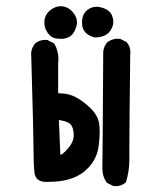

<svg xmlns="http://www.w3.org/2000/svg" viewBox="-20 -603 540 632"><path d="M405.8 -111.3V-78.1Q405.8 -39.1 394.5 -2.9L393.1 -2Q379.9 9.8 360.4 9.8Q357.4 9.8 353 9.3L331.5 -1.5L330.6 -2.9Q316.9 -22.5 316.9 -48.8Q316.9 -50.8 316.9 -52.2Q317.9 -79.1 319.8 -432.6V-433.1Q321.8 -450.7 333 -463.9Q342.3 -470.7 351.1 -473.1Q359.9 -475.6 365.5 -475.6Q371.1 -475.6 375.5 -475.1L397 -464.4L397.5 -463.4Q409.2 -450.2 409.2 -430.7Q409.2 -427.7 408.7 -424.3Q405.8 -185.5 405.8 -111.3ZM171.4 -295.9Q173.3 -295.9 178 -295.9Q182.6 -295.9 189.9 -294.9Q206.1 -293.5 220.7 -287.1Q245.1 -276.9 272.5 -252Q300.8 -226.6 306.2 -198.2Q308.1 -186.5 308.1 -168Q308.1 -149.4 304.7 -121.6Q297.9 -70.3 254.4 -36.1Q213.4 -4.4 139.6 -4.4Q135.3 -4.4 130.9 -4.4Q100.6 -4.4 94.2 -29.8Q93.8 -33.2 93.3 -36.6Q90.3 -64 90.3 -114.7Q90.3 -165 82.5 -429.2Q84.5 -446.8 95.7 -460Q109.4 -471.7 128.9 -471.7Q131.8 -471.7 136.2 -471.2L158.2 -460L159.2 -458.5Q172.4 -435.5 172.4 -408.7Q172.4 -401.9 171.4 -395ZM222.7 -159.2Q222.7 -165 221.7 -170.4Q218.8 -190.4 207.5 -197.8Q196.8 -204.6 173.8 -208L178.7 -93.8L185.1 -95.7Q208.5 -116.2 216.8 -133.3Q222.7 -145.5 222.7 -159.2ZM126 -528.3Q126 -556.2 149.4 -572.3Q164.1 -582.5 179.7 -582.5Q192.4 -582.5 203.9 -576.2Q215.3 -569.8 224.4 -556.9Q233.4 -543.9 233.4 -529.3Q233.4 -521.5 230.5 -513.2Q223.1 -489.3 206.5 -481Q194.8 -475.1 180.7 -475.1Q175.3 -475.1 169.4 -476.1Q149.4 -476.1 136.2 -496.1Q126 -511.2 126 -528.3ZM250 -528.3Q250 -557.6 269 -571.3Q281.7 -580.6 297.9 -580.6Q306.6 -580.6 314.9 -578.1Q343.3 -569.8 349.6 -549.3Q353 -540.5 353 -531Q353 -521.5 348.6 -511.7Q340.8 -493.2 323.7 -485.8Q309.6 -480 295.9 -480Q292 -480 290.5 -480Q272.5 -484.9 261.7 -495.6Q250 -507.3 250 -528.3Z"/></svg>

Font: Bakudai
Style: Medium
Weight: 500
Version: Version 1.48